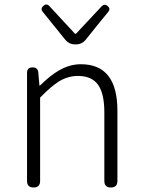

<svg xmlns="http://www.w3.org/2000/svg" viewBox="-20 -832 633 852"><path d="M129 0Q100 0 100 -29V-266V-509Q100 -533 125 -533Q148 -533 150 -510L155 -452H157Q204 -498 241 -519Q289 -547 339 -547Q501 -547 501 -341V-29Q501 0 472 0Q443 0 443 -29V-333Q443 -417 415 -456Q387 -495 326 -495Q282 -495 242 -471Q208 -450 158 -399V-29Q158 0 129 0ZM312 -635Q288 -635 271 -654L170 -779Q158 -793 172.5 -806Q187 -819 200 -804L313 -682H317L431 -804Q444 -817 458 -805Q472 -793 460 -779L407 -714L359 -654Q342 -635 318 -635Z"/></svg>

Font: GenSenRounded TW L
Style: Regular
Weight: 300
Version: Version 1.501;PS 1;hotconv 16.6.51;makeotf.lib2.5.65220